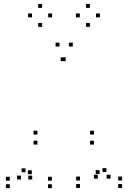

<svg xmlns="http://www.w3.org/2000/svg" viewBox="-20 -960 660 990"><path d="M247.5 10V-10H227.5V10ZM247.5 -28.5V-48.5H227.5V-28.5ZM144 -62V-82H124V-62ZM146 -34.5V-54.5H126V-34.5ZM313 -644.5V-664.5H293V-644.5ZM318.5 -644.5V-664.5H298.5V-644.5ZM484.5 -39V-59H464.5V-39ZM493.5 -63V-83H473.5V-63ZM392.5 -29.5V-49.5H372.5V-29.5ZM392.5 9V-11H372.5V9ZM609.5 9V-11H589.5V9ZM609.5 -29.5V-49.5H589.5V-29.5ZM528.5 -73V-93H508.5V-73ZM550 -39V-59H530V-39ZM355.5 -720V-740H335.5V-720ZM286.5 -720V-740H266.5V-720ZM88 -34.5V-54.5H68V-34.5ZM111.5 -72V-92H91.5V-72ZM30.5 -28.5V-48.5H10.5V-28.5ZM30.5 10V-10H10.5V10ZM464.5 -214.5V-234.5H444.5V-214.5ZM464.5 -266V-286H444.5V-266ZM173 -266V-286H153V-266ZM173 -214.5V-234.5H153V-214.5ZM248.5 -870.5V-890.5H228.5V-870.5ZM197 -919.5V-939.5H177V-919.5ZM145 -870.5V-890.5H125V-870.5ZM197 -821.5V-841.5H177V-821.5ZM495 -870.5V-890.5H475V-870.5ZM443.5 -919.5V-939.5H423.5V-919.5ZM391.5 -870.5V-890.5H371.5V-870.5ZM443.5 -821.5V-841.5H423.5V-821.5Z"/></svg>

Font: Monaspace Xenon Dots Var
Style: Regular
Weight: 400
Designer: Riley Cran and the Lettermatic Team
Version: Version 1.100 (Monaspace Xenon Dots)